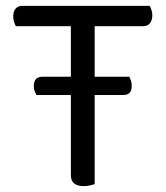

<svg xmlns="http://www.w3.org/2000/svg" viewBox="-20 -628 563 653"><path d="M302 -305V-2Q297 0 286.5 2.5Q276 5 265 5Q221 5 221 -32V-305H104Q101 -310 98 -317.5Q95 -325 95 -335Q95 -367 124 -367H221V-539H34Q31 -544 28 -552.5Q25 -561 25 -572Q25 -589 33 -598.5Q41 -608 56 -608H489Q492 -603 495 -594.5Q498 -586 498 -576Q498 -559 490 -549Q482 -539 467 -539H302V-367H420Q422 -362 425 -354.5Q428 -347 428 -337Q428 -319 420.5 -312Q413 -305 399 -305Z"/></svg>

Font: Baloo 2
Style: Regular
Weight: 400
Designer: Sarang Kulkarni and Ek Type
Foundry: Ek Type
Version: Version 1.640;hotconv 1.0.111;makeotfexe 2.5.65597; ttfautoh